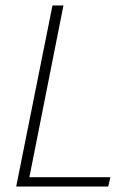

<svg xmlns="http://www.w3.org/2000/svg" viewBox="-20 -679 478 699"><path d="M39 0H374L382 -34H87L211 -659H171Z"/></svg>

Font: Source Sans Pro Light
Style: Italic
Weight: 300
Italic angle: -11°
Designer: Paul D. Hunt
Foundry: Adobe Systems Incorporated
Version: Version 3.006;hotconv 1.0.111;makeotfexe 2.5.65597